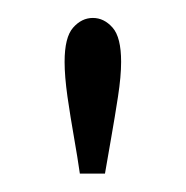

<svg xmlns="http://www.w3.org/2000/svg" viewBox="-20 -782 207 214"><path d="M69 -588.5Q66.5 -606 62.5 -628.8Q58.5 -651.5 55.2 -674.2Q52 -697 52 -713Q52 -740.5 61.5 -751.2Q71 -762 83.5 -762Q96 -762 105.5 -751.2Q115 -740.5 115 -713Q115 -697 111.5 -674.2Q108 -651.5 104 -628.8Q100 -606 97 -588.5Z"/></svg>

Font: Imbue Thin 10pt
Style: Regular
Weight: 400
Version: Version 1.102